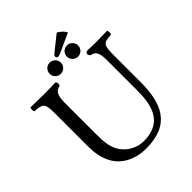

<svg xmlns="http://www.w3.org/2000/svg" viewBox="-235 -988 1136 1136"><g transform="rotate(-45 333.5 -420.0)"><path d="M323 10C529 10 578 -117 578 -295V-523C578 -606 591 -611 652 -614C658 -620 658 -641 652 -647C622 -646 578 -645 555 -645C532 -645 514 -647 488 -647C469 -647 466 -625 481 -614C516 -607 529 -589 529 -523V-277C529 -165 513 -31 345 -31C297 -31 255 -52 226 -81C174 -133 174 -201 174 -265C174 -267 174 -268 174 -269V-523C174 -586 190 -609 221 -614C230 -616 231 -647 217 -647C192 -646 173 -645 132 -645C93 -645 49 -646 12 -647C6 -641 6 -620 12 -614C73 -611 89 -606 89 -523V-236C89 -32 234 10 323 10ZM434 -850 339 -774C329 -766 327 -762 327 -756C327 -749 332 -743 339 -743C346 -743 355 -745 371 -753L482 -804C472 -823 456 -838 434 -850ZM232 -707C232 -681 253 -660 279 -660C305 -660 326 -681 326 -707C326 -733 305 -754 279 -754C253 -754 232 -733 232 -707ZM376 -707C376 -681 397 -660 423 -660C449 -660 470 -681 470 -707C470 -733 449 -754 423 -754C397 -754 376 -733 376 -707Z"/></g></svg>

Font: Libertinus Math
Style: Regular
Weight: 400
Designer: Philipp H. Poll, Khaled Hosny
Foundry: Caleb Maclennan
Version: Version 7.050;RELEASE